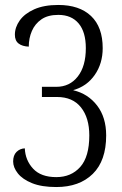

<svg xmlns="http://www.w3.org/2000/svg" viewBox="-20 -744 491 774"><path d="M207 10Q148 10 109.5 -5.5Q71 -21 52 -45Q33 -69 33 -93Q33 -118 46.5 -131.5Q60 -145 80 -146Q82 -98 113.5 -64Q145 -30 207 -30Q267 -30 303.5 -71Q340 -112 340 -198Q340 -269 306.5 -311Q273 -353 210 -353H149V-394H207Q261 -394 293.5 -435.5Q326 -477 326 -550Q326 -615 297 -649.5Q268 -684 215 -684Q173 -684 147 -666Q121 -648 108.5 -619Q96 -590 96 -556Q70 -557 55 -568.5Q40 -580 40 -604Q40 -634 59.5 -661.5Q79 -689 118 -706.5Q157 -724 215 -724Q300 -724 347 -679.5Q394 -635 394 -550Q394 -488 362 -442Q330 -396 276 -381V-380Q335 -366 371.5 -318.5Q408 -271 408 -198Q408 -96 354 -43Q300 10 207 10Z"/></svg>

Font: Noto Serif ExtraCondensed Light
Style: Regular
Weight: 300
Width: 2
Designer: Monotype Design Team
Foundry: Monotype Imaging Inc.
Version: Version 2.014; ttfautohint (v1.8.4.7-5d5b)